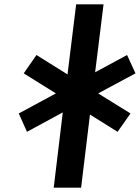

<svg xmlns="http://www.w3.org/2000/svg" viewBox="-20 -875 648 890"><path d="M435 -442 608 -535 569 -620 421 -540 460 -855H333L293 -530L149 -620L90 -535L239 -442L67 -349L105 -264L271 -354L229 -5H356L397 -344L525 -264L585 -349Z"/></svg>

Font: Ny Stormning
Style: FinKur
Weight: 300
Designer: Robert Jablonski, Mew Too
Foundry: Cannot Into Space Fonts
Version: Version 0.90